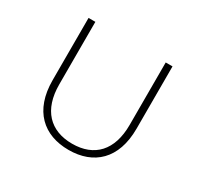

<svg xmlns="http://www.w3.org/2000/svg" viewBox="-118 -661 834 806"><g transform="rotate(30 299.5 -258.0)"><path d="M300 3C421 3 503 -70 503 -217V-519H470V-216C470 -93 407 -27 300 -27C193 -27 129 -93 129 -216V-519H96V-217C96 -70 179 3 300 3Z"/></g></svg>

Font: Chess Sans ExtraLight
Style: Regular
Weight: 275
Designer: Wolf Bōese
Foundry: Wolf Bōese
Version: Version 7.223;Glyphs 3.3 (3306)